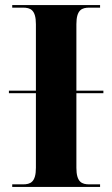

<svg xmlns="http://www.w3.org/2000/svg" viewBox="-20 -734 441 754"><path d="M28 0H373V-10H331C302 -10 280 -18 280 -75V-368H386V-378H280V-639C280 -696 302 -704 331 -704H373V-714H28V-704H70C99 -704 121 -696 121 -639V-378H15V-368H121V-75C121 -18 99 -10 70 -10H28Z"/></svg>

Font: Noto Serif Display
Style: Bold
Weight: 700
Designer: Monotype Design Team
Foundry: Monotype Imaging Inc.
Version: Version 2.009